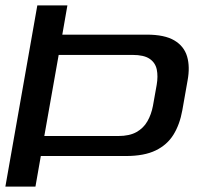

<svg xmlns="http://www.w3.org/2000/svg" viewBox="-25 -695 785 715"><path d="M-5 0H107L127 -114H444Q512 -114 554.8 -134.8Q597.5 -155.5 621 -193.5Q644.5 -231.5 654 -284.5L673.5 -395Q683 -446 671.8 -484.5Q660.5 -523 624.2 -544.5Q588 -566 521.5 -566H207L226 -675H114ZM140 -188.5 193.5 -490.5H468.5Q511 -490.5 532.2 -476Q553.5 -461.5 558.8 -436.2Q564 -411 558.5 -379L544.5 -300.5Q538.5 -269 524.2 -243.8Q510 -218.5 483.8 -203.5Q457.5 -188.5 415.5 -188.5Z"/></svg>

Font: Anybody Expanded
Style: Italic
Weight: 400
Width: 7
Italic angle: -10°
Version: Version 1.113;gftools[0.9.25]